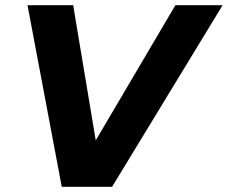

<svg xmlns="http://www.w3.org/2000/svg" viewBox="-20 -720 878 740"><path d="M218 0 86 -700H262L349 -179L656 -700H838L412 0Z"/></svg>

Font: Rosa Sans Black
Style: Italic
Weight: 900
Italic angle: -12°
Designer: Pentagram / MCKL
Foundry: Pentagram / MCKL
Version: Version 1.005;September 16, 2019;FontCreator 11.5.0.2425 64-